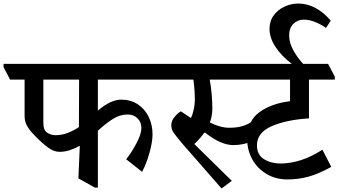

<svg xmlns="http://www.w3.org/2000/svg" viewBox="-60 -1018 1913 1085"><path d="M493 -568V-393Q566 -455 625 -455Q678 -455 718 -429Q758 -403 780 -358Q802 -313 802 -258Q802 -217 785 -155.5Q768 -94 743 -47L653 -118Q683 -155 711 -208Q739 -261 739 -294Q739 -328 717 -349.5Q695 -371 661 -371Q618 -371 577.5 -345.5Q537 -320 493 -279V42H476L383 -10L391 -193H388Q364 -179 335 -169.5Q306 -160 276 -160Q245 -160 212.5 -183.5Q180 -207 140 -248Q107 -281 93 -306.5Q79 -332 79 -362V-568H-3L-40 -639V-657H813L852 -585V-568ZM255 -254Q289 -254 323 -267Q357 -280 386 -300L387 -568H185V-323Q185 -283 206 -268.5Q227 -254 256 -254Z M1038 -204 1250 4 1192 47 968 -209Q932 -252 920 -270Q908 -288 908 -311Q908 -334 925.5 -356Q943 -378 962 -389L1019 -351Q1027 -366 1034 -396Q1041 -426 1041 -456Q1041 -509 1033 -568H847L810 -639V-657H1267L1306 -585V-568H1125Q1132 -533 1136 -488Q1140 -443 1140 -405Q1140 -363 1126 -326Q1150 -313 1179.5 -304.5Q1209 -296 1235 -296Q1275 -296 1305 -304Q1335 -312 1363 -330L1371 -221Q1314 -198 1259 -198Q1188 -198 1100 -268H1094Q1073 -237 1038 -204Z M1832 -585V-568H1686V-349Q1557 -341 1474.5 -304.5Q1392 -268 1392 -197Q1392 -143 1432 -118.5Q1472 -94 1524 -94Q1641 -94 1762 -172L1812 -75Q1742 -36 1684.5 -20Q1627 -4 1564 -4Q1498 -4 1446 -35Q1394 -66 1365.5 -118Q1337 -170 1337 -230Q1337 -335 1406.5 -384.5Q1476 -434 1579 -446V-568H1266L1229 -639V-657H1794Z M1809 -901 1782 -860Q1762 -876 1726 -891.5Q1690 -907 1657 -907Q1622 -907 1598 -883.5Q1574 -860 1574 -818Q1574 -776 1598 -733Q1622 -690 1655 -655L1590 -635L1587 -659Q1532 -700 1497.5 -752Q1463 -804 1463 -854Q1463 -899 1487 -931.5Q1511 -964 1548.5 -981Q1586 -998 1626 -998Q1677 -998 1724.5 -972Q1772 -946 1809 -901Z"/></svg>

Font: Martel
Style: Bold
Weight: 700
Designer: Dan Reynolds
Foundry: Dan Reynolds
Version: Version 1.001; ttfautohint (v1.1) -l 5 -r 5 -G 72 -x 0 -D la